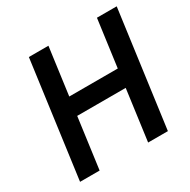

<svg xmlns="http://www.w3.org/2000/svg" viewBox="-135 -707 824 833"><g transform="rotate(-30 276.5 -290.0)"><path d="M475 0 553.4 -580H454.4L422.5 -344H179.5L211.4 -580H113.4L35 0H133L167.3 -254H410.3L376 0Z"/></g></svg>

Font: Charger
Style: ExBdIt
Weight: 400
Designer: Jasper
Foundry: Cannot Into Space Fonts
Version: Version 0.99